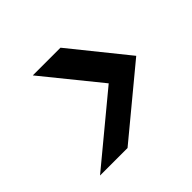

<svg xmlns="http://www.w3.org/2000/svg" viewBox="-114 -718 735 735"><g transform="rotate(-45 253.0 -350.5)"><path d="M322 -350 138 -577H288L471 -350L198 -124H49Z"/></g></svg>

Font: Albert Sans SemiBold
Style: Italic
Weight: 600
Italic angle: -11.25°
Designer: Andreas Rasmussen
Foundry: a.Foundry
Version: Version 1.025